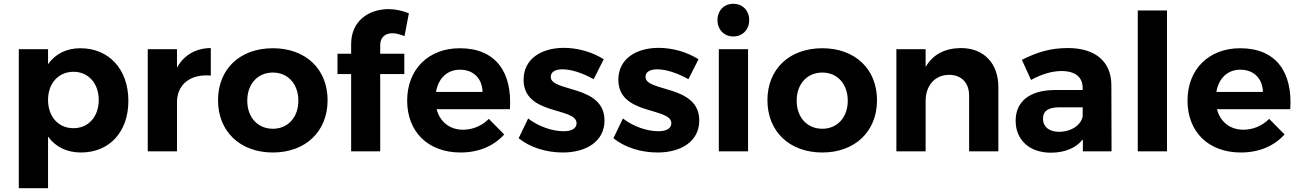

<svg xmlns="http://www.w3.org/2000/svg" viewBox="-20 -797 6842 1011"><path d="M403 -543C330 -543 271 -513 233 -459V-538H79V194H233V-78C272 -24 331 6 406 6C557 6 656 -103 656 -266C656 -432 554 -543 403 -543ZM367 -122C288 -122 233 -182 233 -271C233 -358 288 -419 367 -419C446 -419 500 -357 500 -271C500 -183 446 -122 367 -122Z M912 -441V-538H758V0H912V-259C912 -350 980 -409 1090 -399V-544C1010 -543 949 -507 912 -441Z M1417 -543C1244 -543 1128 -434 1128 -269C1128 -105 1244 6 1417 6C1589 6 1705 -105 1705 -269C1705 -434 1589 -543 1417 -543ZM1417 -415C1496 -415 1551 -355 1551 -267C1551 -179 1496 -119 1417 -119C1337 -119 1282 -179 1282 -267C1282 -355 1337 -415 1417 -415Z M2046 -622C2068 -622 2090 -614 2110 -607L2133 -727C2101 -740 2063 -749 2027 -749C1919 -749 1829 -685 1829 -565V-514H1757V-407H1829V0H1982V-407H2109V-514H1982V-559C1982 -602 2010 -622 2046 -622Z M2401 -543C2237 -543 2124 -433 2124 -267C2124 -104 2233 6 2405 6C2502 6 2581 -29 2635 -89L2554 -171C2517 -134 2469 -114 2418 -114C2349 -114 2297 -154 2279 -222H2665C2678 -418 2590 -543 2401 -543ZM2276 -313C2288 -384 2334 -430 2402 -430C2473 -430 2519 -384 2521 -313Z M3106 -380 3159 -485C3099 -523 3023 -545 2949 -545C2832 -545 2737 -488 2737 -377C2737 -188 3016 -234 3016 -148C3016 -119 2987 -106 2948 -106C2889 -106 2817 -130 2761 -173L2711 -69C2772 -20 2857 6 2944 6C3066 6 3163 -52 3163 -162C3164 -352 2880 -311 2880 -392C2880 -420 2906 -432 2942 -432C2987 -432 3047 -413 3106 -380Z M3605 -380 3658 -485C3598 -523 3522 -545 3448 -545C3331 -545 3236 -488 3236 -377C3236 -188 3515 -234 3515 -148C3515 -119 3486 -106 3447 -106C3388 -106 3316 -130 3260 -173L3210 -69C3271 -20 3356 6 3443 6C3565 6 3662 -52 3662 -162C3663 -352 3379 -311 3379 -392C3379 -420 3405 -432 3441 -432C3486 -432 3546 -413 3605 -380Z M3841 -777C3793 -777 3758 -742 3758 -691C3758 -641 3793 -605 3841 -605C3890 -605 3925 -641 3925 -691C3925 -742 3890 -777 3841 -777ZM3765 -538V0H3919V-538Z M4310 -543C4137 -543 4021 -434 4021 -269C4021 -105 4137 6 4310 6C4482 6 4598 -105 4598 -269C4598 -434 4482 -543 4310 -543ZM4310 -415C4389 -415 4444 -355 4444 -267C4444 -179 4389 -119 4310 -119C4230 -119 4175 -179 4175 -267C4175 -355 4230 -415 4310 -415Z M5040 -544C4956 -543 4892 -511 4854 -444V-538H4700V0H4854V-265C4854 -344 4900 -402 4977 -403C5043 -403 5083 -361 5083 -293V0H5237V-338C5237 -464 5160 -544 5040 -544Z M5833 0 5832 -351C5831 -472 5748 -544 5604 -544C5510 -544 5441 -522 5361 -482L5409 -376C5465 -407 5521 -423 5569 -423C5643 -423 5681 -390 5681 -333V-323H5533C5401 -322 5328 -262 5328 -161C5328 -63 5398 7 5513 7C5588 7 5646 -18 5682 -63V0ZM5556 -103C5504 -103 5472 -130 5472 -171C5472 -214 5501 -232 5560 -232H5681V-184C5672 -138 5621 -103 5556 -103Z M5971 -742V0H6125V-742Z M6510 -543C6346 -543 6233 -433 6233 -267C6233 -104 6342 6 6514 6C6611 6 6690 -29 6744 -89L6663 -171C6626 -134 6578 -114 6527 -114C6458 -114 6406 -154 6388 -222H6774C6787 -418 6699 -543 6510 -543ZM6385 -313C6397 -384 6443 -430 6511 -430C6582 -430 6628 -384 6630 -313Z"/></svg>

Font: Juman SemiBold
Style: Regular
Weight: 600
Designer: Bandar Raffah (Arabic) Julieta Ulanovsky (Latin)
Foundry: Caramella
Version: Version 5.022;PS 005.022;hotconv 1.0.88;makeotf.lib2.5.64775